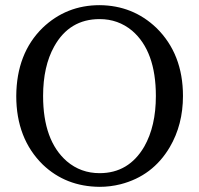

<svg xmlns="http://www.w3.org/2000/svg" viewBox="-20 -708 771 744"><path d="M43 -336Q44 -501 145 -600Q237 -688 366 -688Q495 -687 586 -600Q689 -499 689 -336Q689 -225 638 -138Q572 -26 447 6Q407 16 366 16Q235 15 146 -70Q43 -171 43 -336ZM147 -336Q147 -163 239 -83Q293 -37 366 -37Q479 -37 539 -140Q584 -219 584 -336Q584 -510 492 -589Q438 -634 366 -634Q249 -634 190 -528Q147 -451 147 -336Z"/></svg>

Font: Khartiya
Style: Regular
Weight: 500
Version: Version 1.0.1